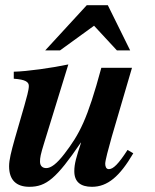

<svg xmlns="http://www.w3.org/2000/svg" viewBox="-20 -710 596 739"><path d="M471 -133C436 -79 416 -59 399 -59C388 -59 385 -70 385 -80C385 -92 397 -137 410 -183L488 -449H370C316 -249 286 -194 228 -118C198 -79 176 -63 158 -63C144 -63 134 -71 134 -88C134 -103 136 -115 150 -160L243 -462C182 -449 84 -435 33 -434V-407C79 -404 91 -394 91 -379C91 -363 82 -333 74 -304L37 -176C23 -126 15 -95 15 -70C15 -17 43 9 93 9C158 9 197 -23 291 -161H292C274 -106 266 -80 266 -51C266 -10 290 9 334 9C394 9 441 -31 493 -120ZM481 -516 395 -690H314L154 -516H211L342 -611L430 -516Z"/></svg>

Font: XITS
Style: Bold Italic
Weight: 700
Italic angle: -16.33°
Designer: MicroPress Inc., with final additions and corrections provided by Coen Hoffman, Elsevier (retired)
Version: Version 1.105